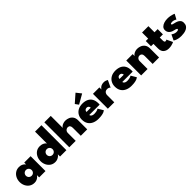

<svg xmlns="http://www.w3.org/2000/svg" viewBox="385 -2210 3743 3743"><g transform="rotate(-45 2257.0 -338.0)"><path d="M352 0V-61.5Q347 -52 329.5 -34.2Q312 -16.5 283.2 -2.2Q254.5 12 216 12Q155 12 110.5 -18Q66 -48 41.8 -97.5Q17.5 -147 17.5 -205Q17.5 -263 41.8 -312.5Q66 -362 110.5 -392.2Q155 -422.5 216 -422.5Q252.5 -422.5 279.8 -411.5Q307 -400.5 324.8 -385.5Q342.5 -370.5 350 -357V-410.5H526V0ZM191 -205Q191 -183 201.5 -164.8Q212 -146.5 230 -136Q248 -125.5 271 -125.5Q294 -125.5 311.8 -136Q329.5 -146.5 339.8 -164.8Q350 -183 350 -205Q350 -227 339.8 -245.2Q329.5 -263.5 311.8 -274.2Q294 -285 271 -285Q248 -285 230 -274.2Q212 -263.5 201.5 -245.2Q191 -227 191 -205Z M789 12Q728 12 684.5 -18Q641 -48 617.2 -97.5Q593.5 -147 593.5 -205Q593.5 -263 617.2 -312.5Q641 -362 684.5 -392.2Q728 -422.5 789 -422.5Q826 -422.5 855 -411.8Q884 -401 902.2 -385.8Q920.5 -370.5 925.5 -357V-688H1102V0H927V-61.5Q915.5 -42 894.2 -25.2Q873 -8.5 845.8 1.8Q818.5 12 789 12ZM845.5 -125.5Q869 -125.5 887 -136Q905 -146.5 915.2 -164.8Q925.5 -183 925.5 -205Q925.5 -227 915.2 -245.2Q905 -263.5 887 -274.2Q869 -285 845.5 -285Q823 -285 805 -274.2Q787 -263.5 776.8 -245.2Q766.5 -227 766.5 -205Q766.5 -183 776.8 -164.8Q787 -146.5 805 -136Q823 -125.5 845.5 -125.5Z M1493.5 -422.5Q1538 -422.5 1579.8 -405Q1621.5 -387.5 1648.8 -349Q1676 -310.5 1676 -248.5V0H1499V-220Q1499 -257.5 1482.8 -277.8Q1466.5 -298 1436.5 -298Q1417 -298 1399 -288Q1381 -278 1370 -260Q1359 -242 1359 -218V0H1182V-688H1359V-355Q1365 -371.5 1384.2 -386.8Q1403.5 -402 1432 -412.2Q1460.5 -422.5 1493.5 -422.5Z M1902.5 -169.5Q1904.5 -153 1915.8 -140.8Q1927 -128.5 1945.8 -121.8Q1964.5 -115 1990 -115Q2015 -115 2037 -118.8Q2059 -122.5 2076.2 -129Q2093.5 -135.5 2103.5 -143.5L2169 -33.5Q2158 -24 2136 -13.5Q2114 -3 2075.8 4.5Q2037.5 12 1978 12Q1909 12 1854 -12.5Q1799 -37 1767 -86.2Q1735 -135.5 1735 -209.5Q1735 -269.5 1762 -317.8Q1789 -366 1840 -394.2Q1891 -422.5 1963.5 -422.5Q2033 -422.5 2084 -398.2Q2135 -374 2162.5 -325Q2190 -276 2190 -201Q2190 -197 2189.8 -185Q2189.5 -173 2188.5 -169.5ZM2023.5 -249.5Q2023 -266 2016.2 -279Q2009.5 -292 1997 -299.5Q1984.5 -307 1966.5 -307Q1949 -307 1935.5 -300Q1922 -293 1914.5 -280.2Q1907 -267.5 1906 -249.5ZM1904 -452 1854 -521 2020.5 -667 2101.5 -565Z M2422 0H2245V-410.5H2422V-350H2419.5Q2424.5 -361 2439.8 -378Q2455 -395 2482.8 -408.8Q2510.5 -422.5 2552 -422.5Q2580 -422.5 2605 -413.5Q2630 -404.5 2641.5 -396L2573.5 -252.5Q2567 -262 2549 -271.8Q2531 -281.5 2504.5 -281.5Q2474.5 -281.5 2456.2 -268.2Q2438 -255 2430 -235.5Q2422 -216 2422 -198Z M2812.5 -169.5Q2814.5 -153 2825.8 -140.8Q2837 -128.5 2855.8 -121.8Q2874.5 -115 2900 -115Q2925 -115 2947 -118.8Q2969 -122.5 2986.2 -129Q3003.5 -135.5 3013.5 -143.5L3079 -33.5Q3068 -24 3046 -13.5Q3024 -3 2985.8 4.5Q2947.5 12 2888 12Q2819 12 2764 -12.5Q2709 -37 2677 -86.2Q2645 -135.5 2645 -209.5Q2645 -269.5 2672 -317.8Q2699 -366 2750 -394.2Q2801 -422.5 2873.5 -422.5Q2943 -422.5 2994 -398.2Q3045 -374 3072.5 -325Q3100 -276 3100 -201Q3100 -197 3099.8 -185Q3099.5 -173 3098.5 -169.5ZM2933.5 -249.5Q2933 -266 2926.2 -279Q2919.5 -292 2907 -299.5Q2894.5 -307 2876.5 -307Q2859 -307 2845.5 -300Q2832 -293 2824.5 -280.2Q2817 -267.5 2816 -249.5Z M3474.5 -422.5Q3519 -422.5 3561 -405Q3603 -387.5 3630.2 -349Q3657.5 -310.5 3657.5 -248.5V0H3480V-220Q3480 -257.5 3462 -277.8Q3444 -298 3414 -298Q3394.5 -298 3377.5 -288Q3360.5 -278 3350.2 -260Q3340 -242 3340 -218V0H3163V-410.5H3340V-355Q3346.5 -371.5 3365.5 -386.8Q3384.5 -402 3413 -412.2Q3441.5 -422.5 3474.5 -422.5Z M3701 -410.5H3767V-579H3942V-410.5H4029V-266H3942V-186Q3942 -164.5 3947.8 -149.2Q3953.5 -134 3972.5 -134Q3984 -134 3993 -139.2Q4002 -144.5 4004 -146.5L4063 -21.5Q4059 -18.5 4038.8 -10.2Q4018.5 -2 3987.8 5Q3957 12 3919.5 12Q3853 12 3810 -24.8Q3767 -61.5 3767 -138V-266H3701Z M4307.5 -422.5Q4350.5 -422.5 4386.2 -415.5Q4422 -408.5 4445.8 -400.2Q4469.5 -392 4475.5 -387.5L4420 -284.5Q4411 -291 4385.2 -301.8Q4359.5 -312.5 4328.5 -312.5Q4308 -312.5 4294.8 -307.8Q4281.5 -303 4281.5 -291.5Q4281.5 -280.5 4297 -273.2Q4312.5 -266 4344 -260.5Q4372.5 -255 4404 -242.2Q4435.5 -229.5 4457.2 -203.8Q4479 -178 4479 -135Q4479 -89 4459 -60.2Q4439 -31.5 4406.8 -15.8Q4374.5 0 4337.2 6Q4300 12 4266 12Q4216 12 4179.5 3.2Q4143 -5.5 4121.2 -16.5Q4099.5 -27.5 4091.5 -33.5L4146 -148Q4159 -137.5 4188.2 -124Q4217.5 -110.5 4249 -110.5Q4277 -110.5 4291.2 -116.8Q4305.5 -123 4305.5 -134Q4305.5 -142.5 4298.5 -148Q4291.5 -153.5 4278 -158Q4264.5 -162.5 4244 -166.5Q4225.5 -170 4203 -178.2Q4180.5 -186.5 4160.2 -201.5Q4140 -216.5 4126.8 -239.8Q4113.5 -263 4113.5 -296.5Q4113.5 -339.5 4141.5 -367.2Q4169.5 -395 4213.8 -408.8Q4258 -422.5 4307.5 -422.5Z"/></g></svg>

Font: League Spartan Thin ExtraBold
Style: Regular
Weight: 800
Version: Version 2.002